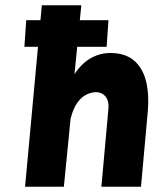

<svg xmlns="http://www.w3.org/2000/svg" viewBox="-20 -712 622 732"><path d="M73 -533.5 80 -635H393.5L386.5 -533.5ZM75.5 0 139.5 -692H290L264 -429.5Q293 -472.5 327.8 -491.2Q362.5 -510 400 -510Q457.5 -510 491 -481.2Q524.5 -452.5 536.8 -402.2Q549 -352 543.5 -287.5L517.5 0H366.5L392.5 -287.5Q397.5 -324.5 383.5 -342.5Q369.5 -360.5 346 -360.5Q329 -360.5 310.2 -351.8Q291.5 -343 275.2 -321Q259 -299 249 -259L223.5 0Z"/></svg>

Font: Karla ExtraBold
Style: Italic
Weight: 800
Italic angle: -8°
Designer: Jonathan Pinhorn
Version: Version 2.004;gftools[0.9.33]